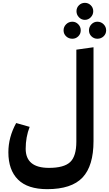

<svg xmlns="http://www.w3.org/2000/svg" viewBox="-20 -1113 768 1353"><path d="M619.5 -991Q602 -973 578 -973Q554 -973 536.5 -991Q519 -1009 519 -1034Q519 -1059 536.5 -1076Q554 -1093 578 -1093Q602 -1093 619.5 -1076Q637 -1059 637 -1034Q637 -1009 619.5 -991ZM490 -840Q464 -840 446 -857Q428 -874 428 -899Q428 -924 446 -942Q464 -960 490 -960Q514 -960 531.5 -942Q549 -924 549 -899Q549 -874 531.5 -857Q514 -840 490 -840ZM666 -960Q692 -960 710 -942Q728 -924 728 -899Q728 -874 710 -857Q692 -840 666 -840Q642 -840 624.5 -857Q607 -874 607 -899Q607 -924 624.5 -942Q642 -960 666 -960ZM518 -115V-763L639 -780V-119Q639 56 561.5 138Q484 220 313 220Q175 220 107 152.5Q39 85 39 -40Q39 -146 94 -246L189 -219Q161 -147 161 -65Q161 70 325 70Q431 70 474.5 29Q518 -12 518 -115Z"/></svg>

Font: FiraGO
Style: Bold
Weight: 700
Designer: bBox Type
Foundry: bBox Type GmbH
Version: Version 1.001;PS 001.001;hotconv 1.0.88;makeotf.lib2.5.64775